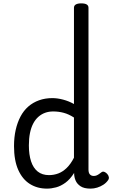

<svg xmlns="http://www.w3.org/2000/svg" viewBox="-20 -1100 668 1137"><path d="M258 17Q201 17 157 -10.5Q113 -38 88 -94Q63 -150 63 -235Q63 -287 73 -331Q83 -375 101.5 -410Q120 -445 147.5 -469Q175 -493 211 -506Q247 -519 290 -519Q320 -519 354 -510Q388 -501 418 -484V-1054Q418 -1067 429 -1073.5Q440 -1080 461 -1080Q483 -1080 493.5 -1073.5Q504 -1067 504 -1054V-96Q504 -76 512.5 -67Q521 -58 535 -58Q544 -58 551.5 -61Q559 -64 566 -69Q573 -74 581 -80Q589 -86 598.5 -82Q608 -78 615 -70Q623 -61 624.5 -51Q626 -41 620 -33Q609 -17 592 -6Q575 5 555.5 11Q536 17 516 17Q478 17 457 3Q436 -11 427.5 -31.5Q419 -52 419 -73Q419 -74 419 -74.5Q419 -75 419 -76Q395 -38 367.5 -18Q340 2 312 9.5Q284 17 258 17ZM151 -239Q151 -184 164 -144.5Q177 -105 203.5 -84Q230 -63 270 -63Q299 -63 325.5 -73Q352 -83 375.5 -106Q399 -129 418 -166V-404Q387 -424 357 -432Q327 -440 295 -440Q269 -440 247 -432Q225 -424 207 -408Q189 -392 176.5 -368Q164 -344 157.5 -312Q151 -280 151 -239Z"/></svg>

Font: Playwrite AR
Style: Regular
Weight: 400
Designer: Veronika Burian, José Scaglione
Foundry: TypeTogether
Version: Version 1.002